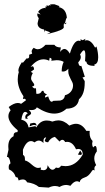

<svg xmlns="http://www.w3.org/2000/svg" viewBox="-20 -645 484 883"><path d="M204.1 217.8 158.7 214.8Q138.7 197.8 104.5 193.4Q98.6 180.2 85 180.2Q75.2 180.2 65.9 185.1L61.5 171.9L52.2 168.9Q44.4 143.6 21 133.8L20 123.5Q20 110.4 28.3 106.4Q23.9 76.7 13.7 76.7L11.7 77.1L19 43.9L18.1 28.3Q18.1 -5.9 42.5 -18.6V-22Q42.5 -37.6 60.5 -37.6L61.5 -45.9Q18.6 -81.5 18.6 -110.8Q18.6 -125 28.8 -137.7L20 -152.8Q44.4 -171.4 62 -171.4Q70.3 -171.4 77.1 -167.5L99.6 -184.1Q97.2 -190.9 91.3 -190.9L85.4 -189.5L87.9 -202.6Q61.5 -241.2 61.5 -279.8Q61.5 -298.3 66.4 -312.5L64.5 -320.8Q64.5 -334.5 80.6 -358.9L85.4 -356.4L102.1 -376.5L106 -376Q114.3 -376 114.3 -386.7L113.8 -393.1L127.9 -398.4L125.5 -407.7Q125.5 -416.5 135.3 -425.3Q145 -418.5 153.8 -418.5Q170.4 -418.5 189.5 -439H230Q237.8 -426.8 259.8 -426.8L256.3 -406.2Q266.6 -419.9 276.4 -419.9Q288.6 -419.9 301.3 -398.4Q318.8 -458 341.8 -458L350.6 -456.1L350.1 -464.4L360.4 -460L373.5 -466.8L369.6 -458.5L378.4 -460Q399.4 -460 417.5 -425.8L423.8 -431.2Q431.6 -402.8 431.6 -381.3Q431.6 -351.6 413.6 -348.1L415 -341.8Q377.9 -342.3 377.9 -360.4L371.1 -363.8L372.6 -390.1Q372.6 -413.6 365.7 -413.6Q359.9 -413.6 348.1 -394Q351.6 -389.2 351.6 -382.3Q351.6 -370.6 339.8 -358.4Q342.8 -341.3 350.1 -341.3L354 -342.3L370.1 -292L359.4 -288.6L369.6 -272V-264.6Q369.6 -210.9 343.3 -188.5Q336.9 -146 285.6 -145Q261.7 -122.6 229 -122.6Q194.3 -122.6 149.4 -151.4Q144 -138.7 124 -138.7L112.8 -139.6Q123 -129.9 123 -124Q123 -119.1 113.8 -113.8Q104.5 -108.4 104.5 -106Q104.5 -103 108.9 -99.6L97.7 -98.6L96.2 -106.9Q96.2 -117.2 107.9 -124Q101.6 -130.4 95.7 -130.4Q83.5 -130.4 78.1 -94.2Q106 -89.4 111.3 -59.1L142.6 -64.9L147 -59.1Q164.6 -90.8 194.8 -90.8Q209 -90.8 220.7 -85.9Q236.8 -91.3 247.6 -91.3Q274.9 -91.3 298.8 -67.4Q316.9 -75.7 329.1 -75.7Q357.4 -75.7 377 -43H392.6L392.1 -33.2Q392.1 -10.3 405.8 3.4L403.8 16.1Q403.8 25.4 408.2 33.2Q414.1 26.4 418 26.4Q425.3 26.4 425.3 51.3Q413.6 65.9 413.6 83Q413.6 98.1 422.4 114.7Q414.1 120.1 414.1 130.4L415 139.2L409.2 136.2Q406.2 136.2 403.3 140.6Q400.4 145 396.2 150.6Q392.1 156.2 385.7 162.1Q379.4 168 370.1 170.9Q348.1 178.2 346.2 192.9Q340.3 188.5 334 188.5Q319.8 188.5 303.7 209.5Q292 205.6 284.7 205.6Q269 205.6 253.9 214.8Q243.7 210.4 232.9 210.4Q219.2 210.4 204.1 217.8ZM217.3 -177.2Q221.2 -177.2 225.1 -181.2L257.3 -182.6Q276.4 -187 278.8 -207Q295.9 -211.4 305.9 -223.6Q315.9 -235.8 315.9 -252.4Q315.9 -259.8 312.5 -266.8Q309.1 -273.9 304.9 -281.7Q300.8 -289.6 297.4 -298.3Q293.9 -307.1 293.9 -318.4L294.4 -329.1Q283.2 -315.9 270 -315.9L263.7 -316.9Q263.7 -341.3 272.9 -360.4Q260.7 -368.2 240.2 -368.2L215.8 -365.7L217.3 -371.6Q217.3 -377.9 208.5 -379.4L206.1 -365.7Q193.8 -372.1 179.7 -372.1Q148.9 -372.1 120.6 -336.9L128.9 -340.3Q135.7 -340.3 136.7 -325.7L121.6 -314.5L130.9 -309.1Q123 -295.4 123 -284.2Q123 -276.9 130.4 -267.8Q137.7 -258.8 137.7 -254.9Q137.7 -249 127.4 -247.1Q134.8 -238.3 141.1 -238.3L145.5 -239.3L147 -213.9L152.3 -213.4Q167 -213.4 172.9 -227.1H180.2Q180.2 -215.8 196.8 -210.9Q187 -207 187 -200.2L187.5 -196.3L201.7 -201.7Q208.5 -177.2 217.3 -177.2ZM116.2 -63.5 119.1 -77.1 135.3 -80.1Q147.9 -80.1 147.9 -66.4Q144 -70.3 137.7 -70.3Q128.9 -70.3 116.2 -63.5ZM179.7 137.7Q198.2 137.7 199.2 114.7Q210 135.7 221.2 135.7Q229 135.7 237.3 125.5L246.1 127.4Q254.9 127.4 260.7 117.2L281.2 119.1Q329.1 119.1 360.4 65.9Q360.4 40 339.4 40L329.6 41.5Q314.5 7.3 288.1 7.3L279.8 8.3Q273.9 -2 267.1 -2Q260.3 -2 253.9 5.9L232.4 -15.6Q212.4 -11.2 201.2 9.3Q186 8.8 186 0.5L192.4 -13.2Q179.7 -13.2 179.7 4.9L180.2 12.7Q168.9 1.5 158.7 1.5Q148.9 1.5 139.2 9.8Q130.4 3.9 122.6 3.9Q100.6 3.9 85.4 43.9L85.9 67.9Q94.7 70.3 94.7 87.4V92.8Q107.4 95.2 125.2 111.3Q143.1 127.4 154.8 127.4L168.5 125.5L167 135.7ZM349.1 67.4 338.4 65.9 348.6 47.4Q356.4 56.6 356.4 62.5Q356.4 67.4 349.1 67.4ZM182.6 -509.3Q152.8 -514.2 152.8 -538.1L158.2 -561.5Q151.4 -569.8 151.4 -577.6L152.3 -583.5L167 -578.1L155.3 -590.3Q165 -606.4 187 -608.9L189.5 -606L189 -615.7L193.4 -612.8L195.3 -622.1L201.2 -616.7Q203.1 -616.7 203.6 -620.1L209.5 -621.6L213.9 -618.7L210.4 -625L230 -625.5L253.9 -616.7L250 -612.3Q285.6 -605 287.6 -560.5L284.7 -561.5L279.3 -540.5L280.8 -538.1L287.1 -541Q281.7 -533.7 279.3 -533.7Q276.9 -533.7 275.9 -540.5Q272.9 -535.2 272.9 -527.8L273.4 -519.5Q273.4 -505.9 195.3 -487.8L211.4 -496.1L186.5 -505.4L185.1 -495.6Z"/></svg>

Font: Truetypewriter PolyglOTT
Style: Regular
Weight: 400
Designer: Sergey Beatoff a.k.a. Sam_T
Version: Version 3.76